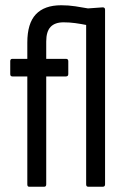

<svg xmlns="http://www.w3.org/2000/svg" viewBox="-20 -711 477 731"><path d="M91 0Q84 0 84 -9V-420H27Q19 -420 19 -429V-478Q19 -487 27 -487H84V-549Q84 -622 116.5 -656.5Q149 -691 213 -691Q241 -691 267 -687Q293 -683 315 -679L371 -683Q380 -683 380 -674V-9Q380 0 371 0H316Q308 0 308 -9V-616Q288 -620 266.5 -623Q245 -626 222 -626Q189 -626 172.5 -608.5Q156 -591 156 -553V-487H231Q240 -487 240 -478V-429Q240 -420 231 -420H156V-9Q156 0 148 0Z"/></svg>

Font: Sofia Sans Cond
Style: Regular
Weight: 400
Width: 3
Designer: Botio Nikoltchev, Ani Petrova
Foundry: lettersoup
Version: Version 4.100; ttfautohint (v1.8.3)